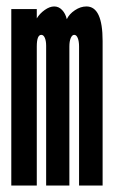

<svg xmlns="http://www.w3.org/2000/svg" viewBox="-20 -575 369 595"><path d="M248 -555Q229.5 -555 212 -543.2Q194.5 -531.5 187 -515.5Q183 -533 172.5 -544Q162 -555 148 -555Q134 -555 118.5 -544Q103 -533 94 -518V-547H15V0H94V-431Q94 -467 108 -467Q115 -467 119 -457.5Q123 -448 123 -433V0H195V-431Q195 -447 199.2 -457Q203.5 -467 210 -467Q217 -467 221 -457Q225 -447 225 -431V0H298V-448Q298 -555 248 -555Z"/></svg>

Font: League Gothic Condensed
Style: Regular
Weight: 400
Width: 3
Designer: The League of Moveable Type
Version: Version 1.600; ttfautohint (v1.8.3)